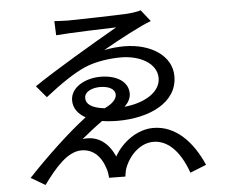

<svg xmlns="http://www.w3.org/2000/svg" viewBox="-55 -836 1111 943"><g transform="rotate(-5 500.0 -364.0)"><path d="M440 -414C481 -414 514 -399 514 -370C514 -347 491 -325 454 -308C387 -316 363 -338 363 -366C363 -400 405 -414 440 -414ZM672 -772C661 -768 634 -763 606 -761C557 -758 340 -753 313 -753C291 -753 262 -755 245 -756L248 -686C313 -692 507 -698 545 -699C433 -635 229 -515 127 -445L176 -387C255 -449 320 -493 375 -517C427 -540 498 -550 554 -550C650 -550 731 -505 731 -433C731 -363 650 -316 552 -307C571 -325 583 -346 583 -370C583 -427 528 -464 446 -464C372 -464 298 -425 298 -360C298 -323 319 -293 357 -272C268 -205 146 -89 62 1L132 42C189 -36 252 -112 322 -112C377 -112 418 -77 439 -8C443 5 445 21 446 34L526 35C528 24 530 5 535 -7C561 -75 618 -123 677 -123C746 -123 806 -69 846 44L926 12C875 -105 793 -191 683 -191C604 -191 529 -136 490 -67C460 -136 408 -177 333 -167C361 -190 401 -222 436 -247C460 -243 486 -241 514 -241C669 -241 809 -305 809 -435C809 -538 705 -602 578 -603C545 -603 511 -600 477 -593C552 -636 668 -698 717 -715Z"/></g></svg>

Font: Noto Sans CJK TC Regular
Style: Regular
Weight: 400
Designer: Ryoko NISHIZUKA (kana & ideographs); Paul D. Hunt (Latin, Greek & Cyrillic); Wenlong ZHANG (bopomofo); Sandoll Communica
Foundry: Adobe Systems Incorporated
Version: Version 1.001;PS 1.001;hotconv 1.0.78;makeotf.lib2.5.61930